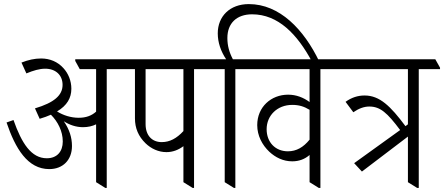

<svg xmlns="http://www.w3.org/2000/svg" viewBox="-20 -913 2172 939"><path d="M221 -86C287 -86 332 -130 332 -199C332 -241 319 -281 292 -320C320 -302 352 -291 386 -291C410 -291 432 -296 450 -305V-22L495 6H502V-575H607V-582L584 -623H348V-615L370 -575H450V-367C428 -347 400 -337 365 -337C327 -337 289 -349 259 -368C308 -397 329 -434 329 -479C329 -518 314 -554 290 -580C262 -611 224 -627 181 -627C149 -627 118 -620 85 -607L109 -554C143 -568 173 -577 201 -577C252 -577 286 -546 286 -498C286 -447 245 -411 151 -383L174 -332C195 -338 213 -345 229 -352C263 -318 287 -271 287 -221C287 -172 259 -139 209 -139C133 -139 86 -212 46 -326L12 -314C55 -187 115 -86 221 -86Z M794 -169C825 -169 853 -180 877 -198V-22L922 6H929V-575H1034V-582L1011 -623H547V-615L570 -575H640V-334C640 -286 657 -246 692 -212C719 -186 755 -169 794 -169ZM692 -306V-575H877V-272C844 -236 810 -218 771 -218C723 -218 692 -251 692 -306Z M1124 6H1131V-575H1235V-582L1213 -623H1119C1101 -657 1092 -690 1092 -727C1092 -800 1138 -843 1213 -843C1340 -843 1434 -746 1506 -611H1542C1466 -770 1347 -893 1197 -893C1104 -893 1045 -833 1045 -750C1045 -705 1060 -662 1086 -623H974V-615L997 -575H1079V-22Z M1409 -124C1443 -124 1471 -135 1494 -155V-22L1539 6H1547V-575H1651V-582L1628 -623H1176V-615L1199 -575H1494V-414C1464 -436 1429 -450 1389 -450C1306 -450 1238 -390 1238 -301C1238 -250 1262 -204 1297 -171C1327 -143 1365 -124 1409 -124ZM1284 -281C1284 -348 1336 -400 1409 -400C1441 -400 1466 -393 1494 -376V-230C1464 -193 1430 -173 1388 -173C1326 -173 1284 -218 1284 -281Z M1750 -74 1975 -245V-22L2020 6H2028V-575H2132V-582L2109 -623H1591V-615L1614 -575H1975V-305L1963 -296C1890 -394 1837 -446 1763 -446C1730 -446 1699 -436 1670 -415L1708 -364C1734 -382 1760 -392 1786 -392C1840 -392 1874 -361 1937 -277L1712 -115Z"/></svg>

Font: Noto Serif Devanagari Condensed Light
Style: Regular
Weight: 300
Width: 3
Designer: Universal Thirst, Indian Type Foundry and the Monotype Design Team
Foundry: Monotype Imaging Inc.
Version: Version 2.004